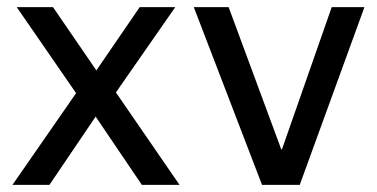

<svg xmlns="http://www.w3.org/2000/svg" viewBox="-20 -520 1060 540"><path d="M194 -258 27 -500H129L251 -322L373 -500H473L306 -260L485 0H379L249 -192L119 0H15Z M525 -500H623L771 -100H773L913 -500H1005L823 0H717Z"/></svg>

Font: PT Root UI Medium
Style: Regular
Weight: 500
Designer: Vitaly Kuzmin
Foundry: ParaType Ltd.
Version: Version 2.001G